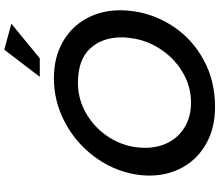

<svg xmlns="http://www.w3.org/2000/svg" viewBox="-82 -900 996 871"><g transform="rotate(-90 415.5 -464.0)"><path d="M800 -352Q805 -387 805 -415Q805 -501 767.5 -569.5Q730 -638 660 -677.5Q590 -717 497 -717Q392 -717 298.5 -668Q205 -619 142 -535Q79 -451 61 -351Q55 -317 55 -284Q55 -199 93.5 -131Q132 -63 202.5 -24.5Q273 14 366 14Q484 14 577.5 -36.5Q671 -87 728 -170.5Q785 -254 800 -352ZM682 -410Q682 -382 676 -350Q663 -281 621 -222.5Q579 -164 517.5 -129.5Q456 -95 386 -95Q324 -95 277.5 -122Q231 -149 206 -196Q181 -243 181 -303Q181 -331 185 -354Q197 -424 239 -482Q281 -540 343 -574Q405 -608 476 -608Q579 -608 630.5 -553.5Q682 -499 682 -410ZM503 -781H587L744 -910L626 -942Z"/></g></svg>

Font: Geom Medium
Style: Italic
Weight: 500
Italic angle: -10°
Version: Version 1.102